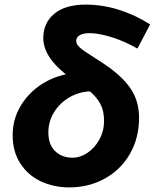

<svg xmlns="http://www.w3.org/2000/svg" viewBox="-20 -801 672 834"><path d="M35 -213Q35 -280 66.5 -335.5Q98 -391 150.5 -428Q203 -465 266 -478Q168 -556 168 -636Q168 -701 215.5 -741Q263 -781 353 -781Q425 -781 496.5 -758.5Q568 -736 632 -695L577 -590Q521 -622 465 -639.5Q409 -657 369 -657Q341 -657 326 -648Q311 -639 311 -623Q311 -608 328.5 -593Q346 -578 388 -552L428 -526Q507 -474 545.5 -419Q584 -364 584 -289Q584 -202 544.5 -133Q505 -64 435.5 -25.5Q366 13 281 13Q213 13 157 -13.5Q101 -40 68 -91.5Q35 -143 35 -213ZM295 -116Q329 -116 360.5 -137.5Q392 -159 412 -195.5Q432 -232 432 -276Q432 -318 417 -347.5Q402 -377 371 -404Q321 -402 279.5 -377Q238 -352 214 -312Q190 -272 190 -226Q190 -173 219.5 -144.5Q249 -116 295 -116Z"/></svg>

Font: Nebula Sans Bold
Style: Regular
Weight: 700
Italic angle: -9°
Designer: Paul D. Hunt for Adobe (as Source Sans)
Foundry: Nebula Entertainment & Broadcasting LLC
Version: Version 1.010